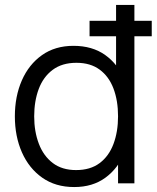

<svg xmlns="http://www.w3.org/2000/svg" viewBox="-20 -740 632 775"><path d="M341.5 -593.5V-656H592.5V-593.5ZM279.5 15Q204 15 150.5 -22.8Q97 -60.5 68.5 -125Q40 -189.5 40 -270.5Q40 -351 68.2 -415.5Q96.5 -480 149.5 -517.5Q202.5 -555 276.5 -555Q352.5 -555 404.5 -518Q456.5 -481 483.2 -416.8Q510 -352.5 510 -270.5Q510 -190 483.5 -125.2Q457 -60.5 405.5 -22.8Q354 15 279.5 15ZM287 -53.5Q344.5 -53.5 382 -81.5Q419.5 -109.5 438 -158.8Q456.5 -208 456.5 -270.5Q456.5 -334 438 -382.8Q419.5 -431.5 382.2 -459Q345 -486.5 288.5 -486.5Q230.5 -486.5 192.5 -458Q154.5 -429.5 136.2 -380.5Q118 -331.5 118 -270.5Q118 -209 136.8 -159.8Q155.5 -110.5 193 -82Q230.5 -53.5 287 -53.5ZM456.5 0V-406.5H448.5V-720H522.5V0Z"/></svg>

Font: Manrope ExtraLight
Style: Regular
Weight: 400
Version: Version 4.504